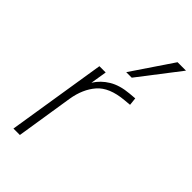

<svg xmlns="http://www.w3.org/2000/svg" viewBox="-233 -819 886 886"><g transform="rotate(45 210.5 -376.0)"><path d="M47 0 124 -484H165L152 -404Q175 -441 214 -464.5Q253 -488 311 -493L346 -496L350 -458L317 -455Q226 -447 185.5 -400.5Q145 -354 133 -280L89 0ZM231 -552 366 -752H421L267 -552Z"/></g></svg>

Font: Nunito Sans ExtraLight
Style: Italic
Weight: 200
Italic angle: -9°
Designer: Vernon Adams
Foundry: Vernon Adams
Version: Version 3.006; ttfautohint (v1.8.3)